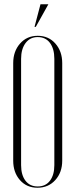

<svg xmlns="http://www.w3.org/2000/svg" viewBox="-20 -874 351 901"><path d="M148 -748H142L170 -854H207ZM42 -120V-578Q42 -633 74 -669.5Q106 -706 157 -706Q208 -706 240 -669.5Q272 -633 272 -578V-120Q272 -65 239.5 -29Q207 7 156 7Q105 7 73.5 -29Q42 -65 42 -120ZM79 -598V-99Q79 -53 99.5 -26Q120 1 157 1Q194 1 214.5 -26Q235 -53 235 -99V-598Q235 -645 214.5 -672.5Q194 -700 157 -700Q121 -700 100 -672Q79 -644 79 -598Z"/></svg>

Font: Moniqa ExtLt Narrow Display
Style: Regular
Weight: 200
Width: 4
Designer: Rajesh Rajput
Foundry: Rajesh Rajput
Version: Version 1.000